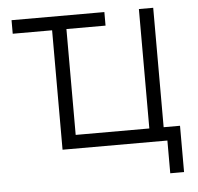

<svg xmlns="http://www.w3.org/2000/svg" viewBox="-49 -570 772 748"><g transform="rotate(-5 337.5 -196.0)"><path d="M587 128H641V-53H577V-520H521V-53H233V-467H386V-520H23V-467H177V0H587Z"/></g></svg>

Font: Fixel Text Light
Style: Regular
Weight: 300
Width: 4
Designer: AlfaBravo + MacPaw
Foundry: Kyrylo Tkachov, Marchela Mozhyna, Serhii Makarenko, Maria Weinstein, Zakhar Kryvoshyya
Version: Version 1.211